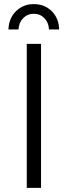

<svg xmlns="http://www.w3.org/2000/svg" viewBox="-20 -912 329 932"><path d="M69.8 -769H21Q22.9 -823.7 57.9 -857.9Q92.8 -892.1 144 -892.1Q196.3 -892.1 231 -857.9Q265.6 -823.7 267.1 -769H217.8Q216.3 -802.2 195.6 -823.7Q174.8 -845.2 144 -845.2Q113.3 -845.2 92.3 -823.7Q71.3 -802.2 69.8 -769ZM109.9 -699.2H179.2V0H109.9Z"/></svg>

Font: Montserrat arm Light
Style: Regular
Weight: 300
Designer: Julieta Ulanovsky
Foundry: Julieta Ulanovsky
Version: Version 6.000;PS 006.000;hotconv 1.0.88;makeotf.lib2.5.64775